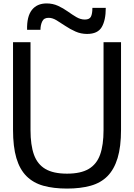

<svg xmlns="http://www.w3.org/2000/svg" viewBox="-20 -1089 782 1120"><path d="M371 11Q292 11 233 -5.5Q174 -22 134.5 -61.5Q95 -101 75.5 -167Q56 -233 56 -332V-843H158V-330Q158 -243 178 -187Q198 -131 244.5 -103.5Q291 -76 371 -76Q451 -76 497.5 -103.5Q544 -131 564 -187Q584 -243 584 -330V-843H686V-332Q686 -233 666 -167Q646 -101 607 -61.5Q568 -22 508.5 -5.5Q449 11 371 11ZM488 -891Q452 -891 420.5 -905Q389 -919 361.5 -937.5Q334 -956 310 -970.5Q286 -985 265 -985Q237 -986 226.5 -964.5Q216 -943 216 -915H138Q136 -993 166 -1031Q196 -1069 252 -1069Q288 -1069 318.5 -1055Q349 -1041 375.5 -1022Q402 -1003 426 -989Q450 -975 475 -975Q502 -975 510.5 -992Q519 -1009 519 -1043H597Q597 -971 573.5 -931Q550 -891 488 -891Z"/></svg>

Font: Matangi SemiBold
Style: Regular
Weight: 600
Designer: Prashant Pant
Foundry: The Graphic Ant
Version: Version 3.002